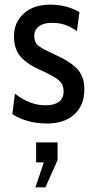

<svg xmlns="http://www.w3.org/2000/svg" viewBox="-20 -520 400 824"><path d="M33 -30 44 -118Q108 -68 176 -68Q212 -68 232.5 -83Q253 -98 253 -127Q253 -149 243.5 -163Q234 -177 212 -190Q190 -203 144 -224Q90 -249 65 -281Q40 -313 40 -364Q40 -424 82 -462Q124 -500 195 -500Q267 -500 321 -468L310 -387Q283 -405 259 -413.5Q235 -422 202 -422Q167 -422 147 -407Q127 -392 127 -365Q127 -338 144.5 -324Q162 -310 213 -287Q284 -255 313 -222.5Q342 -190 342 -137Q342 -68 299 -29Q256 10 182 10Q96 10 33 -30ZM132 284 168 177H135V91H227V167L175 284Z"/></svg>

Font: Cabin Condensed
Style: Regular
Weight: 400
Width: 3
Designer: Pablo Impallari
Foundry: Pablo Impallari. http://www.impallari.com Igino Marini. http://www.ikern.com
Version: Version 2.200